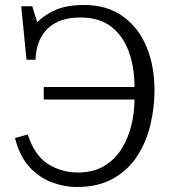

<svg xmlns="http://www.w3.org/2000/svg" viewBox="-20 -734 698 768"><path d="M286 14Q237 14 186.5 -5Q136 -24 97 -67Q58 -110 40 -182L91 -196Q118 -112 172 -78Q226 -44 291 -44Q354 -44 397.5 -70.5Q441 -97 467.5 -140.5Q494 -184 506 -235Q518 -286 518 -336H155V-386H518Q518 -465 495 -528Q472 -591 424.5 -627.5Q377 -664 301 -664Q217 -664 171 -620Q125 -576 122 -495H86L65 -709H109L129 -645Q157 -674 201.5 -694Q246 -714 317 -714Q408 -714 471 -669Q534 -624 566 -547Q598 -470 598 -373Q598 -305 582 -236.5Q566 -168 530 -111.5Q494 -55 434 -20.5Q374 14 286 14Z"/></svg>

Font: Literata 12pt Light
Style: Regular
Weight: 300
Designer: Latin by Veronika Burian and Jose Scaglione. Greek by Irene Vlachou. Cyrillic by Vera Evstafieva.
Foundry: TypeTogether
Version: Version 3.002